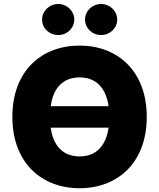

<svg xmlns="http://www.w3.org/2000/svg" viewBox="-20 -949 811 978"><path d="M727.5 -353.5C727.5 -588.9 577.1 -716.8 385.7 -716.8C192.4 -716.8 43 -588.9 43 -353.5C43 -119.1 192.4 9.8 385.7 9.8C577.1 9.8 727.5 -118.2 727.5 -353.5ZM277.3 -770.5C321.3 -770.5 358.4 -805.7 358.4 -849.6C358.4 -892.6 321.3 -928.7 277.3 -928.7C230.5 -928.7 194.3 -892.6 194.3 -849.6C194.3 -805.7 230.5 -770.5 277.3 -770.5ZM495.1 -770.5C540 -770.5 577.1 -805.7 577.1 -849.6C577.1 -892.6 540 -928.7 495.1 -928.7C449.2 -928.7 413.1 -892.6 413.1 -849.6C413.1 -805.7 449.2 -770.5 495.1 -770.5ZM238.3 -298.8H533.2C519 -203.6 467.8 -152.3 385.7 -152.3C302.7 -152.3 251.5 -203.6 238.3 -298.8ZM238.3 -408.2C251.5 -503.4 302.7 -554.7 385.7 -554.7C467.8 -554.7 519 -503.4 533.2 -408.2Z"/></svg>

Font: Pretendard Black
Style: Regular
Weight: 900
Designer: Base glyphs from Inter by Rasmus Andersson; Hangeul glyphs from Noto Sans CJK(Source Han Sans) by Jang Soo-young and Kan
Foundry: Kil Hyung-jin
Version: Version 1.309;Glyphs 3.2 (3225)